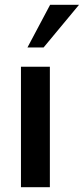

<svg xmlns="http://www.w3.org/2000/svg" viewBox="-20 -777 348 797"><path d="M187 0V-500H67V0ZM308 -757H188L94 -580H161Z"/></svg>

Font: Perun SemiBold
Style: Regular
Weight: 600
Foundry: Copyright (c) Stefan Peev, Context Ltd, 2016
Version: Version 1.089